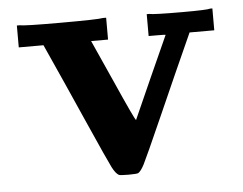

<svg xmlns="http://www.w3.org/2000/svg" viewBox="-40 -491 687 542"><g transform="rotate(-5 303.5 -220.5)"><path d="M401 -444Q414 -441 495 -441Q566 -441 574 -444H580V-382H510L492 -342Q488 -334 458.5 -267.5Q429 -201 409 -156Q358 -41 348.5 -22.5Q339 -4 331 1Q326 3 303 3Q280 3 276 1Q267 -4 257.5 -22.5Q248 -41 197 -156Q177 -201 147.5 -267.5Q118 -334 114 -342L96 -382H26V-444H34Q46 -441 145 -441Q257 -441 270 -444H279V-382H231L284 -264Q335 -149 338 -149Q338 -150 389.5 -264.5Q441 -379 442 -381Q442 -382 418 -382H394V-444Z"/></g></svg>

Font: KaTeX_Main
Style: Bold
Weight: 700
Version: Version 1.1; ttfautohint (v1.3)